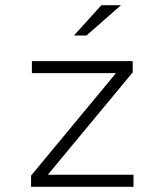

<svg xmlns="http://www.w3.org/2000/svg" viewBox="-20 -715 640 735"><path d="M99 0V-43L424 -435H102V-481H488V-438L163 -46H491V0ZM263 -579 368 -695H443L311 -579Z"/></svg>

Font: Red Hat Mono VF Light
Style: Regular
Weight: 300
Monospace: yes
Designer: Pentagram, MCKL
Foundry: Pentagram, MCKL
Version: Version 1.023